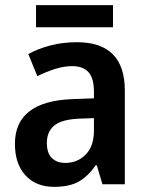

<svg xmlns="http://www.w3.org/2000/svg" viewBox="-20 -716 574 746"><path d="M279 -552Q465 -552 465 -364V0H378L356 -74H352Q322 -31 286 -10.5Q250 10 190 10Q120 10 79 -34.5Q38 -79 38 -157Q38 -323 263 -331L345 -334V-359Q345 -413 323.5 -436Q302 -459 261 -459Q228 -459 193.5 -448Q159 -437 125 -420L90 -506Q128 -527 176 -539.5Q224 -552 279 -552ZM288 -255Q219 -252 190.5 -228Q162 -204 162 -161Q162 -121 181.5 -102Q201 -83 234 -83Q281 -83 313 -115.5Q345 -148 345 -209V-257ZM419 -696V-610H120V-696Z"/></svg>

Font: Noto Sans Lao SemiCondensed SemiBold
Style: Regular
Weight: 600
Width: 4
Designer: Monotype Design Team
Foundry: Monotype Imaging Inc.
Version: Version 2.003; ttfautohint (v1.8.4.7-5d5b)